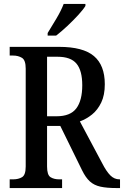

<svg xmlns="http://www.w3.org/2000/svg" viewBox="-20 -951 627 971"><path d="M29 0V-44H47Q73 -44 91.5 -55Q110 -66 110 -109V-604Q110 -647 91 -658.5Q72 -670 47 -670H29V-714H279Q400 -714 455 -667.5Q510 -621 510 -525Q510 -470 492 -432.5Q474 -395 445.5 -372Q417 -349 384 -337L497 -125Q518 -84 538 -64Q558 -44 584 -44H587V0H568Q520 0 488 -7Q456 -14 434.5 -33.5Q413 -53 395 -90L285 -314H218V-109Q218 -66 235.5 -55Q253 -44 279 -44H294V0ZM266 -363Q336 -363 366 -403Q396 -443 396 -520Q396 -594 367 -629Q338 -664 271 -664H218V-363ZM221 -784Q242 -818 265.5 -857.5Q289 -897 302 -931H412V-921Q402 -904 376.5 -876Q351 -848 320.5 -819.5Q290 -791 264 -771H221Z"/></svg>

Font: Noto Serif Armenian Condensed Medium
Style: Regular
Weight: 500
Width: 3
Designer: Monotype Design Team
Foundry: Monotype Imaging Inc.
Version: Version 2.008; ttfautohint (v1.8.4.7-5d5b)